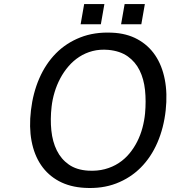

<svg xmlns="http://www.w3.org/2000/svg" viewBox="-20 -920 843 949"><path d="M398.5 8.5Q325.5 4.5 271.2 -24.8Q217 -54 183 -104Q149 -154 136 -222.8Q123 -291.5 133 -375Q143 -460.5 174.2 -532.5Q205.5 -604.5 256.2 -656Q307 -707.5 376.8 -735Q446.5 -762.5 533.5 -758.5Q605.5 -755.5 659.2 -726.2Q713 -697 747 -646.8Q781 -596.5 794.5 -527.2Q808 -458 799 -375Q789.5 -288 758 -215.2Q726.5 -142.5 675.2 -91.2Q624 -40 554.2 -13.2Q484.5 13.5 398.5 8.5ZM697 -359.5Q702.5 -420 696.8 -474.8Q691 -529.5 670.2 -571.8Q649.5 -614 611.8 -641Q574 -668 515.5 -673.5Q473.5 -677 437.8 -667.8Q402 -658.5 372.2 -639.2Q342.5 -620 318.8 -592.5Q295 -565 277.8 -532.5Q260.5 -500 249.8 -464.2Q239 -428.5 235 -392.5Q228 -331 233.8 -275.2Q239.5 -219.5 260.8 -176.5Q282 -133.5 320 -106.8Q358 -80 416 -76.5Q461 -74 498.5 -84Q536 -94 566 -113.5Q596 -133 619 -160.5Q642 -188 658.2 -220.2Q674.5 -252.5 684 -288Q693.5 -323.5 697 -359.5ZM396 -900H496L478.5 -800H378.5ZM596 -900H696L678.5 -800H578.5Z"/></svg>

Font: B612
Style: Italic
Weight: 400
Italic angle: -10°
Designer: Nicolas Chauveau, Thomas Paillot, Jonathan Favre-Lamarine, Jean-Luc Vinot
Foundry: AIRBUS
Version: Version 1.008